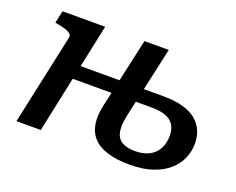

<svg xmlns="http://www.w3.org/2000/svg" viewBox="-93 -698 1068 868"><g transform="rotate(20 441.0 -264.0)"><path d="M164 -267H457L471 -333H178ZM48 0H165L279 -538H74L61 -479L74 -476Q98 -472 114 -466.5Q130 -461 137 -453.5Q144 -446 142 -436ZM595 10Q658 10 704.5 -5.5Q751 -21 781.5 -48Q812 -75 826.5 -109Q841 -143 841 -180Q841 -214 829 -242Q817 -270 792 -290.5Q767 -311 727.5 -322Q688 -333 633 -333H490L475 -267H599Q665 -267 693.5 -243.5Q722 -220 722 -175Q722 -139 708 -112.5Q694 -86 666.5 -71Q639 -56 598 -56Q556 -56 533 -70.5Q510 -85 504.5 -114.5Q499 -144 508 -189L585 -538H468L393 -199Q382 -150 388 -111Q394 -72 418.5 -45Q443 -18 487 -4Q531 10 595 10Z"/></g></svg>

Font: Roboto Serif Medium
Style: Italic
Weight: 500
Italic angle: -10°
Designer: Greg Gazdowicz
Foundry: Commercial Type
Version: Version 1.008